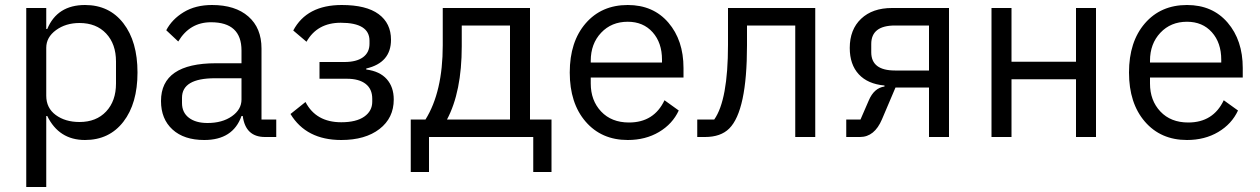

<svg xmlns="http://www.w3.org/2000/svg" viewBox="-20 -548 5038 768"><path d="M85 200V-516H165V-432H169Q209 -528 320 -528Q417 -528 473.5 -455Q530 -382 530 -258Q530 -134 473.5 -61Q417 12 320 12Q216 12 169 -84H165V200ZM298 -60Q365 -60 404.5 -102Q444 -144 444 -214V-302Q444 -372 404.5 -414Q365 -456 298 -456Q243 -456 204 -427.5Q165 -399 165 -357V-165Q165 -116 203 -88Q241 -60 298 -60Z M1085 0H1040Q962 0 951 -84H946Q912 12 797 12Q716 12 670 -30Q624 -72 624 -144Q624 -295 844 -295H946V-346Q946 -459 824 -459Q739 -459 693 -382L645 -427Q668 -471 715 -499.5Q762 -528 828 -528Q921 -528 973.5 -482Q1026 -436 1026 -354V-70H1085ZM810 -56Q869 -56 907.5 -83Q946 -110 946 -150V-235H840Q708 -235 708 -157V-136Q708 -98 735.5 -77Q763 -56 810 -56Z M1345 12Q1205 12 1142 -92L1202 -140Q1244 -59 1345 -59Q1405 -59 1437 -81.5Q1469 -104 1469 -141V-153Q1469 -192 1442.5 -212.5Q1416 -233 1368 -233H1258V-300H1358Q1406 -300 1432 -319Q1458 -338 1458 -373V-385Q1458 -457 1343 -457Q1249 -457 1206 -381L1153 -426Q1207 -528 1347 -528Q1445 -528 1494.5 -491.5Q1544 -455 1544 -389Q1544 -297 1445 -274V-270Q1499 -263 1527 -231.5Q1555 -200 1555 -150Q1555 -76 1498 -32Q1441 12 1345 12Z M1623 140V-70H1682Q1751 -181 1751 -367V-516H2100V-70H2186V140H2113V0H1696V140ZM1768 -70H2020V-446H1827V-363Q1827 -181 1768 -70Z M2491 12Q2386 12 2322.5 -61.5Q2259 -135 2259 -258Q2259 -381 2322.5 -454.5Q2386 -528 2491 -528Q2593 -528 2653.5 -457.5Q2714 -387 2714 -276V-238H2343V-214Q2343 -146 2384.5 -102Q2426 -58 2496 -58Q2596 -58 2638 -147L2695 -106Q2670 -52 2616 -20Q2562 12 2491 12ZM2491 -461Q2426 -461 2384.5 -417Q2343 -373 2343 -305V-298H2628V-309Q2628 -377 2590.5 -419Q2553 -461 2491 -461Z M2769 0V-70H2837Q2892 -148 2892 -369V-516H3241V0H3161V-446H2968V-367Q2968 -105 2897 -34Q2863 0 2800 0Z M3365 0V-70H3422L3455 -146Q3476 -196 3518 -202V-206Q3451 -212 3415 -251Q3379 -290 3379 -356Q3379 -430 3424.5 -473Q3470 -516 3548 -516H3776V0H3696V-198H3562L3508 -71Q3478 0 3420 0ZM3560 -266H3696V-446H3560Q3465 -446 3465 -372V-339Q3465 -266 3560 -266Z M3946 0V-516H4026V-301H4284V-516H4364V0H4284V-231H4026V0Z M4728 12Q4623 12 4559.5 -61.5Q4496 -135 4496 -258Q4496 -381 4559.5 -454.5Q4623 -528 4728 -528Q4830 -528 4890.5 -457.5Q4951 -387 4951 -276V-238H4580V-214Q4580 -146 4621.5 -102Q4663 -58 4733 -58Q4833 -58 4875 -147L4932 -106Q4907 -52 4853 -20Q4799 12 4728 12ZM4728 -461Q4663 -461 4621.5 -417Q4580 -373 4580 -305V-298H4865V-309Q4865 -377 4827.5 -419Q4790 -461 4728 -461Z"/></svg>

Font: Aneliza
Style: Regular
Weight: 400
Designer: Mike Abbink, Paul van der Laan, Pieter van Rosmalen
Foundry: Bold Monday
Version: Version 3.0